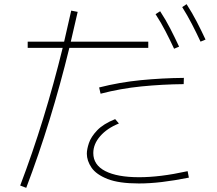

<svg xmlns="http://www.w3.org/2000/svg" viewBox="-20 -848 1040 922"><path d="M943 -648Q923 -691 901.5 -732.5Q880 -774 855 -814L876 -828Q903 -786 925 -743.5Q947 -701 967 -658ZM106 54 77 43Q136 -112 187 -277.5Q238 -443 281 -618H113V-648H288Q305 -721 322 -797L353 -791Q337 -719 320 -648H692V-618H313Q226 -262 106 54ZM816 -614Q796 -657 774.5 -698.5Q753 -740 727 -780L749 -794Q776 -753 798 -710Q820 -667 840 -624ZM463 -398 456 -428Q554 -453 656 -463Q758 -473 863 -474L862 -444Q759 -443 659 -433Q559 -423 463 -398ZM647 33Q551 33 496.5 11.5Q442 -10 419.5 -43Q397 -76 397 -110Q397 -131 407 -161Q417 -191 446.5 -222Q476 -253 533 -276L551 -255Q494 -232 461 -194Q428 -156 428 -113Q428 -56 485.5 -26.5Q543 3 648 3Q698 3 755 -4Q812 -11 881 -26L887 5Q817 19 758 26Q699 33 647 33Z"/></svg>

Font: Murecho ExtraLight
Style: Regular
Weight: 200
Designer: Neil Summerour
Foundry: Positype
Version: Version 1.010; ttfautohint (v1.8.3)